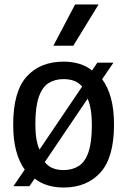

<svg xmlns="http://www.w3.org/2000/svg" viewBox="-20 -828 568 858"><path d="M436.5 -474Q462 -440 475.8 -389.5Q489.5 -339 489.5 -271.5Q489.5 -124 428.8 -57Q368 10 264 10Q226 10 193.5 0.2Q161 -9.5 135 -30L111.5 4H40L90.5 -70Q65.5 -104.5 52.2 -154.2Q39 -204 39 -271Q39 -419 99.2 -485.8Q159.5 -552.5 264 -552.5Q301.5 -552.5 333.8 -543Q366 -533.5 391.5 -513L415 -548H487ZM264 -474.5Q225.5 -474.5 197.2 -456.8Q169 -439 153.5 -395Q138 -351 138 -272.5Q138 -235 142.8 -207Q147.5 -179 156.5 -159.5L347 -441Q331.5 -459.5 310.5 -467Q289.5 -474.5 264 -474.5ZM264 -68Q303 -68 331.5 -86Q360 -104 375.2 -147.8Q390.5 -191.5 390.5 -269.5Q390.5 -344.5 371.5 -387L180 -103.5Q196 -84 217 -76Q238 -68 264 -68ZM218.5 -623.5 315.5 -808H420.5L307.5 -623.5Z"/></svg>

Font: Encode Sans SmCnd Md
Style: Regular
Weight: 500
Width: 4
Designer: Multiple Designers
Foundry: Impallari Type
Version: Version 3.002; ttfautohint (v1.8.3) -l 8 -r 50 -G 200 -x 14 